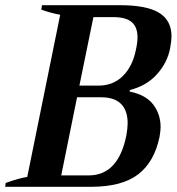

<svg xmlns="http://www.w3.org/2000/svg" viewBox="-40 -720 681 740"><path d="M-18 -15Q36 -34 65 -38L192 -663Q154 -670 119 -683L122 -700H422Q526 -700 573.5 -670.5Q621 -641 621 -580Q621 -563 616 -536Q606 -480 565.5 -434.5Q525 -389 460 -373V-367Q523 -354 551 -316.5Q579 -279 579 -230Q579 -217 575 -193Q555 -96 492.5 -48Q430 0 310 0H-20ZM339 -390Q396 -390 433.5 -427Q471 -464 484 -529Q490 -556 490 -576Q490 -616 467.5 -635Q445 -654 397 -654H320L266 -390ZM302 -44Q416 -44 447 -198Q452 -226 452 -245Q452 -294 426.5 -319.5Q401 -345 351 -345H257L196 -44Z"/></svg>

Font: Trirong SemiBold
Style: Italic
Weight: 600
Italic angle: -12°
Designer: Katatrad Team
Foundry: CadsonDemak
Version: Version 1.001